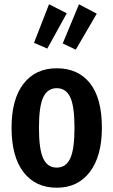

<svg xmlns="http://www.w3.org/2000/svg" viewBox="-20 -862 530 897"><path d="M456 -265Q456 -133 400 -59Q344 15 245 15Q146 15 90 -57.5Q34 -130 34 -265Q34 -399 90 -471Q146 -543 245 -543Q345 -543 400.5 -473Q456 -403 456 -265ZM162 -265Q162 -164 182 -121.5Q202 -79 245 -79Q288 -79 308 -121.5Q328 -164 328 -265Q328 -366 308 -408Q288 -450 245 -450Q202 -450 182 -407.5Q162 -365 162 -265ZM209 -842 292 -800 201 -635 139 -662ZM349 -842 432 -798 334 -630 273 -659Z"/></svg>

Font: Fira Sans Extra Condensed Medium
Style: Regular
Weight: 500
Width: 1
Designer: Carrois Corporate & Edenspiekermann AG
Foundry: Carrois Corporate GbR & Edenspiekermann AG
Version: Version 4.203